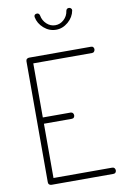

<svg xmlns="http://www.w3.org/2000/svg" viewBox="-104 -1028 705 1087"><g transform="rotate(-10 249.0 -484.5)"><path d="M101 0Q94 0 88.5 -4.5Q83 -9 83 -18V-713Q83 -722 88.5 -726.5Q94 -731 101 -731H457Q466 -731 470 -725.5Q474 -720 474 -714Q474 -707 469.5 -701Q465 -695 457 -695H119V-384H279Q287 -384 291.5 -378.5Q296 -373 296 -365Q296 -359 292 -353.5Q288 -348 279 -348H119V-36H457Q465 -36 469.5 -30.5Q474 -25 474 -17Q474 -11 470 -5.5Q466 0 457 0ZM280 -860Q241 -860 210 -887Q179 -914 172 -952Q171 -960 175.5 -964.5Q180 -969 187 -969H189Q195 -969 199 -965Q203 -961 204 -955Q209 -926 230.5 -906Q252 -886 280 -886Q308 -886 329.5 -906Q351 -926 355 -955Q356 -961 360 -965Q364 -969 370 -969H372Q379 -969 384 -964Q389 -959 388 -952Q381 -914 349.5 -887Q318 -860 280 -860Z"/></g></svg>

Font: Dosis ExtraLight
Style: Regular
Weight: 250
Designer: EdgarTolentino, PabloImpallari, IginoMarini
Foundry: EdgarTolentino, PabloImpallari, IginoMarini
Version: Version 3.001; ttfautohint (v1.8.2)